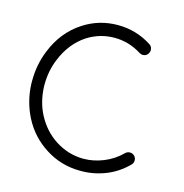

<svg xmlns="http://www.w3.org/2000/svg" viewBox="-104 -766 852 890"><g transform="rotate(15 322.0 -321.0)"><path d="M36.1 -304.2V-316.9Q36.1 -395.5 64 -463.9Q104.5 -566.4 190.9 -622.1Q265.1 -669.9 354 -669.9Q442.9 -669.9 517.1 -622.1Q530.8 -612.8 530.8 -596.2Q530.8 -588.4 525.9 -580.1Q516.6 -565.9 500 -565.9Q492.2 -565.9 483.9 -570.8Q423.8 -608.9 354 -608.9Q284.2 -608.9 224.1 -570.8Q154.8 -524.9 120.1 -439Q96.2 -380.9 96.2 -315.9V-306.2Q99.1 -231.9 129.9 -173.8Q164.6 -107.9 224.1 -69.8Q284.7 -31.2 355 -29.8H358.9Q406.7 -29.8 454.6 -49.1Q502.4 -68.4 539.1 -105Q547.9 -113.8 561 -113.8Q573.2 -113.8 582 -105Q590.8 -96.2 590.8 -84Q590.8 -70.8 582 -62Q534.7 -14.6 476.1 7.3Q417.5 29.3 356.9 27.8H353Q264.6 26.4 190.9 -21Q116.7 -67.9 76.2 -147Q39.1 -219.7 36.1 -304.2Z"/></g></svg>

Font: Beon
Style: Regular
Weight: 400
Designer: BSozoo
Foundry: BSozoo
Version: Version 1.001;PS 001.001;hotconv 1.0.70;makeotf.lib2.5.58329